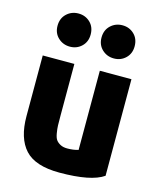

<svg xmlns="http://www.w3.org/2000/svg" viewBox="-121 -884 824 991"><g transform="rotate(15 291.5 -388.5)"><path d="M526 -25Q460 21 291 21Q162 21 107 -39Q52 -99 52 -217V-541H221V-267Q221 -231 221.5 -213Q222 -195 226 -171.5Q230 -148 238 -137Q246 -126 261 -118Q276 -110 298 -110Q331 -110 357 -118V-541H526ZM263 -709Q263 -670 237.5 -645.5Q212 -621 175 -621Q138 -621 112 -645.5Q86 -670 86 -709Q86 -749 112 -773.5Q138 -798 175 -798Q212 -798 237.5 -773.5Q263 -749 263 -709ZM498 -709Q498 -670 472.5 -645.5Q447 -621 410 -621Q373 -621 347 -645.5Q321 -670 321 -709Q321 -749 347 -773.5Q373 -798 410 -798Q447 -798 472.5 -773.5Q498 -749 498 -709Z"/></g></svg>

Font: Repo
Style: ExtraBold
Weight: 800
Designer: Stefan Peev
Foundry: Context Ltd
Version: Version 001.000